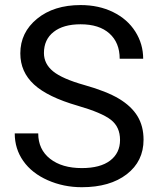

<svg xmlns="http://www.w3.org/2000/svg" viewBox="-20 -741 633 770"><path d="M292 -316.9Q171.4 -351.6 116.5 -402.1Q61.5 -452.6 61.5 -526.9Q61.5 -610.8 128.7 -665.8Q195.8 -720.7 303.2 -720.7Q376.5 -720.7 433.8 -692.4Q491.2 -664.1 522.7 -614.3Q554.2 -564.5 554.2 -505.4H460Q460 -569.8 418.9 -606.7Q377.9 -643.6 303.2 -643.6Q233.9 -643.6 195.1 -613Q156.2 -582.5 156.2 -528.3Q156.2 -484.9 193.1 -454.8Q230 -424.8 318.6 -399.9Q407.2 -375 457.3 -345Q507.3 -314.9 531.5 -274.9Q555.7 -234.9 555.7 -180.7Q555.7 -94.2 488.3 -42.2Q420.9 9.8 308.1 9.8Q234.9 9.8 171.4 -18.3Q107.9 -46.4 73.5 -95.2Q39.1 -144 39.1 -206.1H133.3Q133.3 -141.6 180.9 -104.2Q228.5 -66.9 308.1 -66.9Q382.3 -66.9 421.9 -97.2Q461.4 -127.4 461.4 -179.7Q461.4 -231.9 424.8 -260.5Q388.2 -289.1 292 -316.9Z"/></svg>

Font: SteelSelectRoboto
Style: Roboto-Regular
Weight: 400
Designer: Google
Version: Version 2.137; 2017